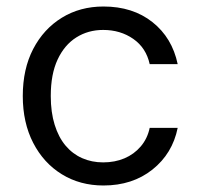

<svg xmlns="http://www.w3.org/2000/svg" viewBox="-20 -558 617 590"><path d="M298 12Q226 12 170 -22.5Q114 -57 82 -119Q50 -181 50 -263Q50 -346 82 -407.5Q114 -469 170 -503.5Q226 -538 298 -538Q388 -538 448.5 -490Q509 -442 526 -361H440Q429 -411 389.5 -438.5Q350 -466 297 -466Q251 -466 214.5 -443Q178 -420 157 -375Q136 -330 136 -263Q136 -213 148 -174.5Q160 -136 181.5 -110.5Q203 -85 232.5 -72Q262 -59 297 -59Q333 -59 362.5 -71.5Q392 -84 412.5 -108Q433 -132 440 -165H526Q510 -86 448.5 -37Q387 12 298 12Z"/></svg>

Font: DM Sans 9pt
Style: Regular
Weight: 400
Designer: Colophon Foundry, Jonny Pinhorn
Foundry: Colophon Foundry
Version: Version 4.004;gftools[0.9.30]